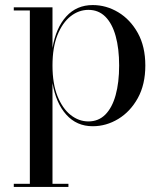

<svg xmlns="http://www.w3.org/2000/svg" viewBox="-20 -489 644 759"><path d="M34.5 250V237.5H98V-447.5H34.5V-460H187.5V-299Q201 -379 242 -424Q283 -469 346.5 -469Q400 -469 447.5 -440.5Q495 -412 524.8 -358.5Q554.5 -305 554.5 -230Q554.5 -155 524.8 -101.2Q495 -47.5 447.5 -18.8Q400 10 346.5 10Q283 10 242 -35.8Q201 -81.5 187.5 -161V237.5H250.5V250ZM329.5 -9Q369.5 -9 396.5 -36.2Q423.5 -63.5 437.2 -113.2Q451 -163 451 -230Q451 -297 437.2 -346.5Q423.5 -396 396.5 -423Q369.5 -450 329.5 -450Q291.5 -450 259.2 -424.8Q227 -399.5 207.2 -350.5Q187.5 -301.5 187.5 -230Q187.5 -158.5 207.2 -109.2Q227 -60 259.2 -34.5Q291.5 -9 329.5 -9Z"/></svg>

Font: Bodoni Moda 18pt
Style: Regular
Weight: 400
Designer: Owen Earl
Foundry: indestructible type
Version: Version 2.005